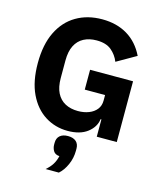

<svg xmlns="http://www.w3.org/2000/svg" viewBox="-140 -811 998 1187"><g transform="rotate(15 359.5 -217.5)"><path d="M520 0V-111H515Q508 -59 461.5 -23.5Q415 12 336 12Q256 12 191 -29Q126 -70 88 -149.5Q50 -229 50 -346Q50 -464 89.5 -545Q129 -626 200.5 -668Q272 -710 366 -710Q459 -710 527.5 -669Q596 -628 635 -548L511 -477Q495 -518 461 -546.5Q427 -575 366 -575Q319 -575 284 -556.5Q249 -538 230 -500.5Q211 -463 211 -405V-293Q211 -235 230 -197.5Q249 -160 284 -141.5Q319 -123 366 -123Q404 -123 435 -135Q466 -147 484.5 -170Q503 -193 503 -227V-262H373V-389H648V0ZM348 42Q381 42 399.5 58Q418 74 418 104V118Q418 164 399 207Q380 250 351 275H266Q292 253 306.5 229.5Q321 206 328 176Q300 174 289 155.5Q278 137 278 115V104Q278 74 296.5 58Q315 42 348 42Z"/></g></svg>

Font: IBM Plex Sans
Style: Regular
Weight: 400
Designer: Mike Abbink, Paul van der Laan, Pieter van Rosmalen
Foundry: Bold Monday
Version: Version 3.201